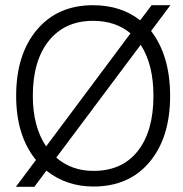

<svg xmlns="http://www.w3.org/2000/svg" viewBox="-20 -708 704 737"><path d="M633 -340Q633 -180 554 -86Q475 8 339 8Q235 8 158 -53L112 9H41L118 -94Q42 -187 42 -340Q42 -499 121.5 -593.5Q201 -688 337 -688Q444 -688 518 -630L562 -688H634L560 -589Q633 -494 633 -340ZM106 -340Q106 -222 157 -146L481 -580Q424 -628 337 -628Q229 -628 167.5 -551.5Q106 -475 106 -340ZM339 -52Q449 -52 509 -128.5Q569 -205 569 -340Q569 -461 520 -536L196 -103Q255 -52 339 -52Z"/></svg>

Font: Hind Guntur Light
Style: Regular
Weight: 300
Designer: Manushi Parikh, Hitesh Malaviya
Foundry: Indian Type Foundry
Version: Version 1.002;PS 1.0;hotconv 1.0.86;makeotf.lib2.5.63406; tt